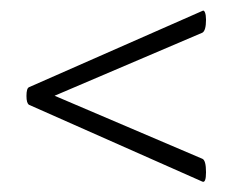

<svg xmlns="http://www.w3.org/2000/svg" viewBox="-20 -375 447 370"><path d="M377 -337Q377 -316 370 -312L77 -187V-194L370 -69Q377 -66 377 -43Q377 -22 370 -25L36 -173Q31 -176 31 -190Q31 -205 36 -207L370 -354Q373 -356 375 -351Q377 -346 377 -337Z"/></svg>

Font: Cormorant Infant Medium
Style: Italic
Weight: 500
Italic angle: -10°
Designer: Christian Thalmann (Catharsis Fonts)
Foundry: Catharsis Fonts
Version: Version 4.000